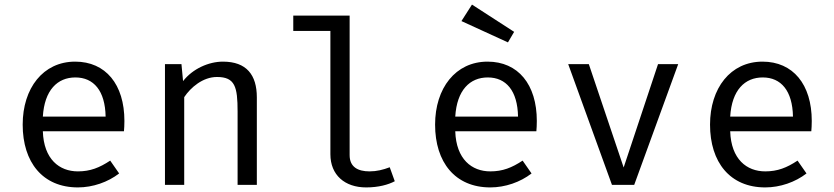

<svg xmlns="http://www.w3.org/2000/svg" viewBox="-20 -807 3640 838"><path d="M167 -234H521C522 -245 523 -261 523 -279C523 -439 441 -538 308 -538C168 -538 79 -422 79 -263C79 -99 166 11 320 11C385 11 451 -12 500 -50L461 -106C414 -75 374 -59 320 -59C239 -59 171 -112 167 -234ZM309 -469C389 -469 439 -411 441 -298H167C174 -414 231 -469 309 -469Z M700 0H784V-383C812 -425 865 -471 927 -471C1006 -471 1017 -428 1017 -320V0H1101V-382C1101 -480 1056 -538 953 -538C891 -538 821 -507 779 -453L772 -527H700Z M1506 -739H1260V-672H1422V-134C1422 -43 1485 11 1578 11C1632 11 1675 -1 1703 -16L1681 -77C1652 -66 1624 -59 1593 -59C1542 -59 1506 -78 1506 -130Z M2197 -622 2224 -668 2040 -787 1994 -715ZM1967 -234H2321C2322 -245 2323 -261 2323 -279C2323 -439 2241 -538 2108 -538C1968 -538 1879 -422 1879 -263C1879 -99 1966 11 2120 11C2185 11 2251 -12 2300 -50L2261 -106C2214 -75 2174 -59 2120 -59C2039 -59 1971 -112 1967 -234ZM2109 -469C2189 -469 2239 -411 2241 -298H1967C1974 -414 2031 -469 2109 -469Z M2940 -527H2852L2702 -76L2550 -527H2460L2651 0H2748Z M3167 -234H3521C3522 -245 3523 -261 3523 -279C3523 -439 3441 -538 3308 -538C3168 -538 3079 -422 3079 -263C3079 -99 3166 11 3320 11C3385 11 3451 -12 3500 -50L3461 -106C3414 -75 3374 -59 3320 -59C3239 -59 3171 -112 3167 -234ZM3309 -469C3389 -469 3439 -411 3441 -298H3167C3174 -414 3231 -469 3309 -469Z"/></svg>

Font: FiraMono Nerd Font
Style: Regular
Weight: 400
Designer: Carrois Corporate & Edenspiekermann AG
Foundry: Carrois Corporate GbR & Edenspiekermann AG
Version: Version 003.206;Nerd Fonts 3.3.0